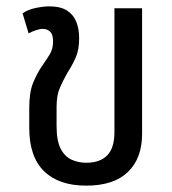

<svg xmlns="http://www.w3.org/2000/svg" viewBox="-20 -574 542 604"><path d="M251 10Q165 10 118.5 -35.5Q72 -81 72 -172V-233Q72 -284 84 -313Q96 -342 110 -363Q126 -386 136.5 -403Q147 -420 147 -444Q147 -465 138 -474Q129 -483 115 -483Q105 -483 93 -479Q81 -475 70 -469L51 -532Q68 -544 92.5 -549Q117 -554 135 -554Q170 -554 190.5 -541Q211 -528 220 -505.5Q229 -483 229 -454Q229 -417 218 -392.5Q207 -368 192 -345Q178 -320 168 -297Q158 -274 158 -237V-177Q158 -131 171 -106Q184 -81 205.5 -71.5Q227 -62 251 -62Q295 -62 317.5 -85.5Q340 -109 340 -158V-548H427V-153Q427 -76 382.5 -33Q338 10 251 10Z"/></svg>

Font: Noto Sans Thai SemiCondensed
Style: Regular
Weight: 400
Width: 4
Designer: Monotype Design Team
Foundry: Monotype Imaging Inc.
Version: Version 2.001